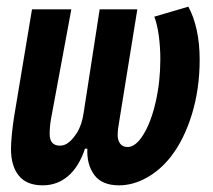

<svg xmlns="http://www.w3.org/2000/svg" viewBox="-20 -544 640 576"><path d="M13 -97Q13 -115 15.5 -140.5Q18 -166 22 -192L76 -516H194L133 -187Q129 -165 129 -142Q129 -107 160 -107Q174 -107 186.5 -117Q199 -127 211 -146Q226 -170 231 -206L279 -516H392L338 -182Q333 -155 333 -139Q333 -123 340.5 -113Q348 -103 363 -103Q387 -103 410 -140Q433 -177 447 -238Q461 -299 461 -366Q461 -402 456.5 -436Q452 -470 443 -494L545 -524Q561 -495 570 -454.5Q579 -414 579 -365Q579 -277 555.5 -200.5Q532 -124 491 -72Q459 -32 418.5 -10Q378 12 337 12Q286 12 263 -19Q240 -50 242 -98H235Q217 -44 184.5 -16Q152 12 108 12Q60 12 36.5 -17Q13 -46 13 -97Z"/></svg>

Font: iA Writer Mono V
Style: Regular
Weight: 400
Italic angle: -9.5°
Designer: Mike Abbink, Paul van der Laan, Pieter van Rosmalen
Foundry: Bold Monday
Version: Version 2.000